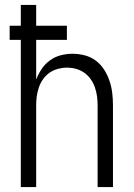

<svg xmlns="http://www.w3.org/2000/svg" viewBox="-20 -755 540 775"><path d="M64 0H126V-330Q126 -349 128.5 -367Q131 -385 137 -402.5Q143 -420 154 -435.5Q165 -451 180 -461.5Q195 -472 213.5 -477Q232 -482 250 -482Q269 -482 287 -477Q305 -472 320 -461.5Q335 -451 346 -435.5Q357 -420 363 -402.5Q369 -385 371.5 -367Q374 -349 374 -330V0H436V-330Q436 -355 433 -380Q430 -405 422 -428.5Q414 -452 400.5 -473.5Q387 -495 367 -510Q347 -525 322.5 -531.5Q298 -538 273 -538Q249 -538 225.5 -532Q202 -526 182 -511.5Q162 -497 148.5 -477Q135 -457 126 -434V-594H250V-651H126V-735H64V-651H19V-594H64Z"/></svg>

Font: Iosevka SS09 Light
Style: Regular
Weight: 300
Monospace: yes
Designer: Belleve Invis
Foundry: Belleve Invis
Version: Version 5.2.1; ttfautohint (v1.8.3)